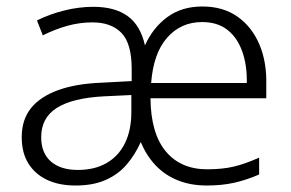

<svg xmlns="http://www.w3.org/2000/svg" viewBox="-20 -562 897 592"><path d="M604 -542Q668 -542 712.5 -510.5Q757 -479 780 -424.5Q803 -370 801 -299V-259H444Q445 -151 491 -95.5Q537 -40 619 -40Q666 -40 701.5 -48.5Q737 -57 779 -76V-24Q740 -7 702 1.5Q664 10 618 10Q567 10 527 -6.5Q487 -23 459 -53Q431 -83 414 -124Q396 -84 370 -54Q344 -24 305.5 -7Q267 10 213 10Q162 10 125 -7.5Q88 -25 67.5 -58Q47 -91 47 -139Q47 -193 75.5 -228.5Q104 -264 159 -284Q214 -304 293 -307L386 -312V-350Q386 -428 354.5 -460.5Q323 -493 265 -493Q226 -493 188 -482.5Q150 -472 112 -453L94 -499Q132 -518 177.5 -529.5Q223 -541 268 -541Q334 -541 373.5 -512.5Q413 -484 427 -422Q451 -476 495.5 -509Q540 -542 604 -542ZM301 -265Q204 -260 155.5 -229.5Q107 -199 107 -139Q107 -90 137 -64Q167 -38 220 -38Q272 -38 309 -59.5Q346 -81 365.5 -121Q385 -161 385 -217V-269ZM603 -494Q538 -494 495.5 -446Q453 -398 446 -306H741Q742 -362 726.5 -404.5Q711 -447 680.5 -470.5Q650 -494 603 -494Z"/></svg>

Font: Noto Sans Devanagari Light
Style: Regular
Weight: 300
Version: Version 2.003